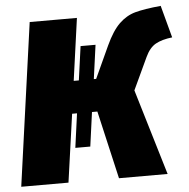

<svg xmlns="http://www.w3.org/2000/svg" viewBox="-52 -767 805 818"><g transform="rotate(-5 351.0 -358.0)"><path d="M522 -367 632 0H424L357 -291H334L314 -145H250L270 -291H249L208 0H6L103 -696H305L268 -430H290L310 -575H374L354 -430H364L427 -567Q455 -628 486 -658Q517 -688 555.5 -698.5Q594 -709 665 -716L702 -578Q658 -573 631 -558Q604 -543 586 -504Z"/></g></svg>

Font: FiraGO Heavy
Style: Italic
Weight: 900
Italic angle: -8°
Designer: bBox Type GmbH
Foundry: bBox Type GmbH
Version: Version 1.001